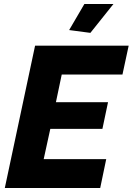

<svg xmlns="http://www.w3.org/2000/svg" viewBox="-20 -938 662 958"><path d="M155 -710H622L591 -566H288L259 -428H519L491 -295H231L198 -144H510L480 0H4ZM431 -774 325 -788 401 -918H546Z"/></svg>

Font: Raleway Thin ExtraBold
Style: Italic
Weight: 800
Italic angle: -12°
Version: Version 4.026